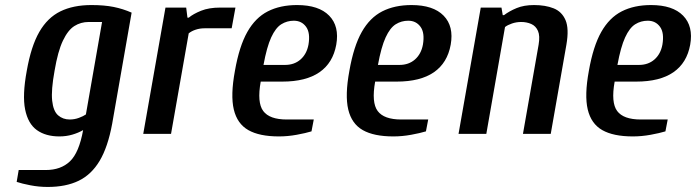

<svg xmlns="http://www.w3.org/2000/svg" viewBox="-20 -530 2755 760"><path d="M169 210Q134 210 100.5 203.5Q67 197 46 190L54 143H161Q221 143 257 108.5Q293 74 309 -15Q290 -4 266 3Q242 10 215 10Q161 10 126 -15Q91 -40 79.5 -96.5Q68 -153 86 -250Q103 -347 135.5 -403.5Q168 -460 219 -485Q270 -510 342 -510Q393 -510 430 -502.5Q467 -495 501 -480L424 -40Q407 52 374.5 106.5Q342 161 291.5 185.5Q241 210 169 210ZM256 -57Q275 -57 292.5 -63.5Q310 -70 320 -77L384 -443H331Q300 -443 274.5 -427Q249 -411 229 -369Q209 -327 196 -250Q182 -173 186.5 -131.5Q191 -90 210 -73.5Q229 -57 256 -57Z M547 0 635 -500H717L722 -460H727Q745 -475 776 -487.5Q807 -500 852 -500H912L897 -418H790Q771 -418 754.5 -412.5Q738 -407 727 -398L657 0Z M1084 10Q1007 10 963 -15Q919 -40 905.5 -96.5Q892 -153 910 -250Q927 -347 959 -403.5Q991 -460 1040 -485Q1089 -510 1156 -510Q1242 -510 1283 -468Q1324 -426 1311 -353Q1298 -281 1244.5 -244Q1191 -207 1097 -207H1012Q997 -124 1022 -90.5Q1047 -57 1115 -57H1222L1213 -10Q1190 -3 1154.5 3.5Q1119 10 1084 10ZM1023 -273H1108Q1145 -273 1169.5 -294.5Q1194 -316 1201 -353Q1209 -400 1191.5 -424Q1174 -448 1143 -448Q1116 -448 1093.5 -434Q1071 -420 1053.5 -382Q1036 -344 1023 -273Z M1537 10Q1460 10 1416 -15Q1372 -40 1358.5 -96.5Q1345 -153 1363 -250Q1380 -347 1412 -403.5Q1444 -460 1493 -485Q1542 -510 1609 -510Q1695 -510 1736 -468Q1777 -426 1764 -353Q1751 -281 1697.5 -244Q1644 -207 1550 -207H1465Q1450 -124 1475 -90.5Q1500 -57 1568 -57H1675L1666 -10Q1643 -3 1607.5 3.5Q1572 10 1537 10ZM1476 -273H1561Q1598 -273 1622.5 -294.5Q1647 -316 1654 -353Q1662 -400 1644.5 -424Q1627 -448 1596 -448Q1569 -448 1546.5 -434Q1524 -420 1506.5 -382Q1489 -344 1476 -273Z M1795 0 1883 -500H1965L1970 -470H1975Q1996 -486 2025 -498Q2054 -510 2094 -510Q2139 -510 2171.5 -497Q2204 -484 2218.5 -450.5Q2233 -417 2222 -353L2160 0H2050L2112 -353Q2118 -388 2109.5 -407.5Q2101 -427 2083 -435Q2065 -443 2043 -443Q2024 -443 2006.5 -437Q1989 -431 1979 -423L1905 0Z M2485 10Q2408 10 2364 -15Q2320 -40 2306.5 -96.5Q2293 -153 2311 -250Q2328 -347 2360 -403.5Q2392 -460 2441 -485Q2490 -510 2557 -510Q2643 -510 2684 -468Q2725 -426 2712 -353Q2699 -281 2645.5 -244Q2592 -207 2498 -207H2413Q2398 -124 2423 -90.5Q2448 -57 2516 -57H2623L2614 -10Q2591 -3 2555.5 3.5Q2520 10 2485 10ZM2424 -273H2509Q2546 -273 2570.5 -294.5Q2595 -316 2602 -353Q2610 -400 2592.5 -424Q2575 -448 2544 -448Q2517 -448 2494.5 -434Q2472 -420 2454.5 -382Q2437 -344 2424 -273Z"/></svg>

Font: Cuprum SemiBold
Style: Italic
Weight: 600
Italic angle: -10°
Version: Version 3.000